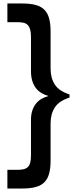

<svg xmlns="http://www.w3.org/2000/svg" viewBox="-20 -840 433 1100"><path d="M22.3 240V133H78.5Q100 133 115.4 129.4Q130.8 125.7 139.9 116.5Q149 107.2 153.3 91.1Q157.5 75 157.5 49.7V-154.3Q157.5 -181.8 164.5 -204.6Q171.5 -227.5 184.8 -244.6Q198 -261.8 216.8 -273Q235.5 -284.2 258 -290Q235.5 -296 216.8 -307.5Q198 -319 184.8 -336.5Q171.5 -354 164.5 -378Q157.5 -402 157.5 -431.7V-626Q157.5 -652.7 153.3 -669.2Q149 -685.7 139.9 -695.7Q130.8 -705.7 115.4 -709.4Q100 -713 78.5 -713H22.3V-820H108.3Q155 -820 186.2 -811Q217.4 -802 235.8 -782.5Q254.2 -763 262 -732.5Q269.8 -702 269.8 -660V-447Q269.8 -393 294.1 -355.5Q318.4 -318 378.3 -299V-281Q318.4 -262 294.1 -224.5Q269.8 -187 269.8 -133V80Q269.8 122 262 152.5Q254.2 183 235.8 202.5Q217.4 222 186.2 231Q155 240 108.3 240Z"/></svg>

Font: Tilda Sans VF
Style: Regular
Weight: 400
Designer: ParaType Ltd
Foundry: ParaType Ltd
Version: Version 1.010